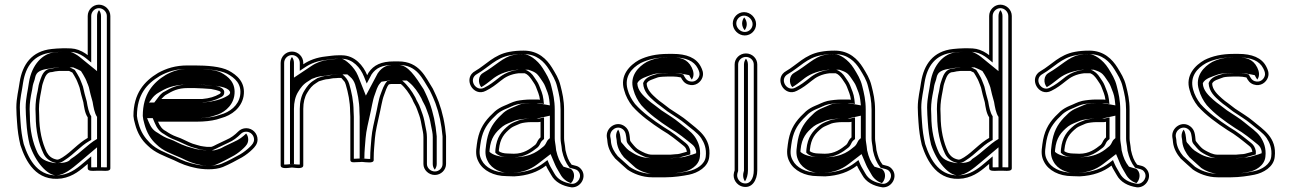

<svg xmlns="http://www.w3.org/2000/svg" viewBox="-20 -732 5535 823"><path d="M233.8 -428H275.9C279.1 -426.7 285.6 -423.5 290.2 -421C295.2 -413.8 301.2 -402.5 307.3 -391.4L311.4 -382.1C312.8 -377.7 314.2 -374 317 -367.8L321.1 -356.6C325.1 -338.5 330.9 -314.4 337.2 -293.8C340.3 -275 343.6 -246.9 356 -229V-140.8C313.2 -116.5 287.7 -82.6 248.4 -57.6C242.1 -53.5 231.4 -48 227.8 -48H223.2C202.1 -52.1 189.4 -63 180.2 -79.7C160.3 -121.4 148 -174.5 148 -236.5V-236.8L148 -237C147.3 -246.2 147 -255.3 147 -264.5C147 -290.5 151.4 -315.7 155.8 -337.8C159.2 -351.5 159.4 -362.4 162.6 -372.1L168.1 -388.6C174.5 -406.7 182.7 -423 201.4 -423H202.7C212.2 -425.8 219.4 -426.6 233.8 -428ZM453 -663.5C453 -690.1 430.2 -712 404 -712C377.7 -712 356 -689.8 356 -663.5V-495.5C350.7 -499.8 341.6 -506.1 332 -511.1C309 -522.6 293.5 -525 266.4 -525H247.6C232.6 -525 214.5 -523.3 201.6 -522C115.6 -513 76 -455.1 64.1 -379.4C59.9 -346.7 50 -311.7 50 -271.3C50 -260.7 50.3 -250.2 51 -239.7L53 -208.5C55.3 -172.7 59.8 -141.7 67.3 -110.6C89.9 -40.7 135.1 48.3 244.6 32.9C294.8 24.6 326.7 -4.6 356 -29.4V-10.5C356 2.2 377.2 0.8 390.3 0C395.7 0.1 400.9 0 405.6 -0.1C410.4 0 415.7 0.1 421.1 0C433.3 0.7 453 1.9 453 -10.3ZM200.6 -438C170.3 -437 160.1 -410.9 153.9 -393.5L148.4 -376.9C144.1 -364 144.2 -353.3 141.3 -341.5C135.7 -319.4 132 -292.1 132 -264.5C132 -255.2 132.4 -245.1 133 -236.2C133.2 -170.8 145.7 -117.3 166.7 -73.3C176.7 -52.3 196 -38 221.7 -33H227.8C240 -33 249.3 -40.3 256.5 -45C298.6 -71.8 323.8 -105.2 363.4 -127.8L371 -132.1V-233.7C360.4 -248.9 355.6 -274.3 351.8 -297.2C345.5 -317.8 339.7 -342.2 335.6 -360.8L330.9 -373.5C328.1 -379.7 326.9 -382.9 325.4 -387.4L320.8 -398.1C313.9 -410.6 307.5 -422.5 300.4 -432.5C293.3 -436.4 285.4 -440.3 278.8 -443H233C219.6 -441.7 210.6 -440.7 200.6 -438ZM421.4 -15 420.8 -15C415.8 -14.9 410.7 -15 405.9 -15.1L405.6 -15.1L405.3 -15.1C400.6 -15 395.6 -14.9 390.6 -15L390.1 -15C383.6 -14.6 375.5 -14.4 371 -14.9V-61.8L346.3 -40.9C316.6 -15.7 287.4 10.6 242.3 18.1C144.9 31.7 104 -46.2 81.7 -114.7C74.4 -145.4 70.2 -174.5 68 -209.5L66 -240.6C65.3 -250.8 65 -261.1 65 -271.3C65 -309.2 74.6 -343.4 78.9 -377.3C90.2 -448.5 125.2 -498.9 203.1 -507C215.9 -508.3 233.7 -510 247.6 -510H266.4C292.6 -510 304.2 -508.2 325.1 -497.7C333.5 -493.4 342.3 -487.4 346.5 -483.9L371 -464V-663.5C371 -681.6 386.2 -697 404 -697C422 -697 438 -681.4 438 -663.5V-14.9C433.5 -14.3 427 -14.7 421.4 -15ZM228.5 -443H293.5L305.3 -438.1C312.5 -435.2 320.2 -431.2 327.1 -427.4C333.8 -417.8 339.5 -407.2 346.6 -394.1L351 -384.2C352.7 -379.1 353.4 -376.9 356.6 -370.1L360.9 -358.2C365 -339.9 370.7 -315.7 377 -295.1C380.4 -274.7 384.9 -246.8 396 -230.9V-136.4C354.8 -112.9 328.6 -79.1 282.9 -50.1C280.4 -48.4 275.8 -33 227.8 -33H213.4L204.7 -34.7C163.3 -42.8 150.5 -59.4 140.9 -76.9C120.3 -120.1 108 -173.5 108 -236.6C107.3 -246 107 -255.2 107 -264.5C107 -291.2 111.4 -316.5 116 -339.1C119.3 -352.4 119.2 -362.9 122.9 -374L128.4 -390.5C133.1 -403.5 128.1 -430.3 187.3 -437.3C202.8 -440.8 215 -441.6 228.5 -443ZM405.5 -15.1C408 -15 410.7 -15 413 -15V-663.5C413 -673.2 409.7 -681.6 404.3 -688.6C399.6 -682.3 396 -673.1 396 -663.5V-427.1L319.7 -489.3C315.5 -492.7 307.7 -498 299.7 -502.2C281.4 -511.3 283.5 -510 266.4 -510H247.6C240.4 -510 224.1 -508.7 212.1 -507.5C163.9 -502.4 116.3 -456.4 104 -378.6C99.8 -345.5 90 -310.7 90 -271.3C90 -260.9 90.3 -250.4 91 -240L93 -208.9C95.3 -173.4 99.6 -143.1 107 -112.2C131.3 -37.7 183.5 21.5 223.1 19.6C255 18 287.5 -8.5 319.4 -35.5L396 -100.5V-14.9C397.3 -14.9 403 -15 405.5 -15.1Z M691.5 -325.6C718.7 -341.8 741.9 -354.5 784.3 -354.5H813.8C825.7 -354.5 875.7 -351.6 884.5 -350.6C887.3 -350.3 925 -342.8 925 -338.2L926.1 -336.2V-335C926.1 -333.6 924.3 -331.2 921.3 -329.3C899.5 -317.1 879.4 -310.8 846.1 -307.5L671.4 -307.5C672.5 -309 690.6 -327 691.5 -325.6ZM690.3 -170.4C675.7 -177.4 665.4 -191.2 657.3 -210.5H824.3C854.2 -210.5 884.9 -213.6 908.8 -219.8L927.8 -225.8C973.9 -237.9 1014.6 -269.9 1023.9 -318.7C1034.5 -379.5 994.6 -411 959.8 -429.6C925.3 -447.2 867.6 -451.5 813.8 -451.5H784.3C731.2 -451.5 693.1 -438.7 657.8 -419.5C597.5 -383.4 552 -330.7 552 -235V-234.7L552 -234.5C552.7 -224.4 555.3 -212.4 559.3 -199C569.2 -161.2 587.3 -131.3 612.3 -108.6C644.3 -76.6 682.9 -64.3 726 -45.2L749.1 -34.3C762.7 -27.9 779.7 -22 794.8 -17.8L811.8 -13.7C846.5 -4.8 901.5 -2.2 935 -16.1C963.8 -28 990.9 -43.1 1017.2 -57.5C1033.5 -67 1050.2 -80.1 1062.8 -92.7C1072.4 -102.3 1084 -114.6 1084 -134C1084 -160.6 1062.1 -182.5 1035.5 -182.5C1022.3 -182.5 1010.5 -177.6 1001.2 -168.3C986.8 -153.9 971 -141.4 950.6 -132.8L910.4 -113.7C900.3 -108.9 894.5 -104.8 885.5 -102.5H866.8C854 -103.7 852 -104.4 839.8 -106.3L822.3 -111.2C817.5 -112.5 812 -114.1 805.7 -116.1C789.4 -121.3 758 -139.7 736.2 -146.1C719.5 -152 704.6 -160.7 690.3 -170.4ZM886.2 -365.5C876 -366.7 827.1 -369.5 813.8 -369.5H784.3C739.6 -369.5 712 -355.2 685.8 -339.7C673.3 -334.5 663.2 -321.5 659.5 -316.5L641.3 -292.5L846.8 -292.5C881.7 -295.9 904.9 -302.9 928.6 -316.2C933.4 -318.9 941.1 -323.5 941.1 -335V-339.9C936.2 -364.5 886.6 -366.5 886.2 -365.5ZM682.9 -157.4C698.9 -146.6 713 -138.5 731.2 -132C749.9 -125.3 781.5 -108 801.2 -101.8C807.6 -99.8 813.4 -98.1 818.3 -96.7L836.6 -91.6C848.6 -89.7 852.4 -88.7 866.2 -87.5H887.4C900 -90.8 907.6 -95.8 916.8 -100.2L956.7 -119.1C980.7 -129.5 996.5 -142.4 1011.8 -157.7C1018.4 -164.3 1026.1 -167.5 1035.5 -167.5C1053.8 -167.5 1069 -152.3 1069 -134C1069 -121.2 1061.8 -112.9 1052.2 -103.3C1040.6 -91.7 1024.4 -79.1 1009.8 -70.5C983.9 -56.4 956.9 -41.4 929.3 -30C900.9 -18.2 847.9 -19.9 815.4 -28.3L798.6 -32.3C782.9 -36.8 768 -41.9 755.5 -47.8L732.3 -58.9C687.6 -78.7 652 -90.1 622.9 -119.2C600.5 -141.6 583.5 -166 573.7 -203C569.8 -216.2 567.6 -227.3 567 -235.3C567.4 -326.2 608.5 -372.3 665.2 -406.5C699.7 -425.1 733.8 -436.5 784.3 -436.5H813.8C866.9 -436.5 923.2 -431.5 952.9 -416.3C986 -398.6 1018 -372.6 1009.1 -321.3C1001.2 -279.9 966.1 -251.3 923.7 -240.2L904.7 -234.2C881.7 -228.4 853.1 -225.5 824.3 -225.5H634.7L643.5 -204.7C652.2 -184 664 -167.2 682.9 -157.4ZM618.6 -292.5 632.9 -311.6C636.2 -316 646.8 -328.3 662 -336.2C686.6 -350.7 718.6 -369.5 784.3 -369.5H813.8C835 -369.5 878.7 -367 896 -364.9C904.8 -364 953.6 -360.3 964.2 -341.3C965 -339.9 965.4 -339 966.1 -337.7V-335C966.1 -329.6 962.4 -325.9 955.7 -321.7C930.8 -305.9 896 -296.9 851.2 -292.5ZM656.7 -162.2C635.3 -173.3 626 -188.8 617.8 -208.2L610.5 -225.5H824.3C846.4 -225.5 868.4 -227.8 884.7 -231.8L903.4 -237.7C933.7 -245.7 974.9 -272.1 984 -319.7C994 -377.4 957.4 -404.7 927.3 -420.9C904.8 -432.2 863.8 -436.5 813.8 -436.5H784.3C751.3 -436.5 724.4 -429.2 691.2 -411.3C636.4 -378.2 592 -328.9 592 -234.9C592.7 -225.3 595 -213.9 599.1 -200.5C608.8 -163.4 626 -135.4 649.5 -114.1C679.5 -84.2 709.8 -75.6 757 -54.8L780.5 -43.6C791 -38.6 804 -34.1 817.6 -30.1L833.8 -26.3C859.5 -19.6 890.2 -19.9 905.3 -26.2C931.3 -36.9 957.2 -51.2 983.9 -65.8C997.2 -73.6 1013.7 -86.3 1025.4 -98C1034.6 -107.2 1044 -116.8 1044 -134C1044 -144 1040.7 -152.7 1035.2 -159.7C1021 -146 1006.3 -134 981.3 -123.2L941.8 -104.4C934.6 -101 928.7 -95.4 908.2 -90.1L898 -87.5H862.1C843.3 -89.2 831.6 -91.3 819.7 -93.2L798.8 -99.1C793.1 -100.6 786.7 -102.5 780 -104.6C753.6 -113 723.6 -130.8 711.7 -134.3C689 -140.9 672.2 -151.8 656.7 -162.2Z M1481.7 -231.5V-46.2C1481.7 -33.6 1499 -36.7 1503.3 -36.7C1519.5 -36.7 1531.3 -38.2 1531.3 -38C1552.5 -36.5 1581.9 -30.7 1581.9 -46.2V-55.8C1581.9 -84.6 1585 -110.8 1587.1 -139.3C1589.4 -169.8 1599.4 -209.1 1605.5 -237.7C1611.7 -262.2 1617.7 -303.2 1625.9 -323.6C1632.7 -341.1 1636.9 -359 1647.2 -370.5L1656.4 -371.9H1698.2C1716.7 -356.6 1733.8 -332 1746.7 -307.9C1753.3 -290 1762.2 -280.4 1768.2 -262.1C1775.7 -240.8 1779.7 -233.1 1784.1 -211.8L1788.1 -190.6C1791.5 -172.6 1795 -161.7 1795 -143.7V-28.8C1795 -3.2 1817.8 18 1844 18C1870.3 18 1892 -3.6 1892 -29.1V-148C1887.2 -203.6 1876.8 -250.6 1860.5 -295L1850.5 -319.4C1845.4 -331.7 1839.7 -341.8 1835.2 -352.2C1804 -400.7 1778.5 -468.8 1687.8 -468.8H1668.2C1614.8 -468.8 1582 -453.3 1560.2 -421.4L1553.9 -409.6C1537.9 -449.9 1501.2 -495 1445 -495H1430.6C1410.1 -495 1393.5 -491.8 1376 -490C1337.5 -485.8 1306.7 -474.3 1280 -456.5V-462.5C1280 -489.1 1258.1 -511 1231.5 -511C1204.9 -511 1183 -489.1 1183 -462.5V-23.5C1183 -5.9 1214.9 -12.4 1231.5 -14C1251.5 -12.1 1280 -6.6 1280 -23.5V-265.5C1280 -293 1286 -317.1 1296.9 -334.6C1307.8 -352.5 1318.1 -366 1335.5 -376.2L1347 -383.6C1359.6 -386.9 1374.1 -393 1387.2 -393H1387.9C1401.1 -395.3 1406.2 -397 1418.2 -397H1418.8C1422.7 -397.6 1426.7 -398 1430.6 -398H1442.8C1442.9 -397.9 1445.4 -395.2 1447.3 -393C1459.3 -379.2 1457 -383.6 1462.4 -368.4C1472.1 -335.3 1480.7 -295.8 1480.7 -254.7V-254.3C1481.3 -248 1481.7 -240.5 1481.7 -231.5ZM1231.5 -29C1220.7 -28 1204.1 -25.9 1198 -26.8V-462.5C1198 -480.8 1213.2 -496 1231.5 -496C1249.8 -496 1265 -480.8 1265 -462.5V-428.5L1288.3 -444C1313.1 -460.5 1341.2 -471.1 1377.6 -475C1395.9 -477 1411.7 -480 1430.6 -480H1445C1492.2 -480 1525 -441.6 1540 -404.1L1552 -374L1573 -413.6C1592.4 -441.1 1618.4 -453.8 1668.2 -453.8H1687.8C1768.2 -453.8 1789.4 -396.1 1821.9 -345C1827.5 -332.7 1832 -324.9 1836.6 -313.7L1846.5 -289.5C1862.6 -245.7 1872.3 -200.5 1877 -147.3V-29.1C1877 -12.1 1862.2 3 1844 3C1825.6 3 1810 -12.3 1810 -28.8V-143.7C1810 -163.9 1806 -176.5 1802.9 -193.4L1798.8 -214.7C1794.1 -237.5 1789.5 -246.8 1782.4 -266.9C1775.3 -288.5 1766.1 -298.6 1760.4 -314.1C1745.5 -341.8 1726.7 -367.8 1703.6 -386.9H1655.3L1639.6 -384.5C1624.8 -367.9 1618.9 -347.1 1611.9 -329.1C1602.4 -305.5 1596.9 -265.1 1590.9 -241.1C1584.7 -212.2 1574.6 -173.3 1572.1 -140.4C1570.1 -112.3 1566.9 -85.8 1566.9 -55.8V-50.9C1558.9 -50.2 1544.4 -52.1 1532.9 -52.9C1525.6 -53.6 1519.7 -51.7 1503.3 -51.7C1500.5 -51.7 1497.7 -51.4 1496.7 -51.4V-231.5C1496.7 -240.4 1496.2 -250 1495.7 -255.1C1495.5 -299.5 1486.7 -338.6 1476.8 -372.6C1472.1 -388.9 1461.3 -401.8 1448.3 -413H1430.6C1426.5 -413 1419.4 -412.3 1417.7 -412C1403.8 -411.9 1396 -409.7 1386.6 -408C1366.9 -407.6 1353.3 -400.7 1340.9 -397.4L1327.8 -389C1306.2 -376.2 1295.3 -360.9 1284.1 -342.5C1271.4 -322 1265 -295.1 1265 -265.5V-26.9C1257.1 -26 1243.5 -27.9 1231.5 -29ZM1534.2 -53.1C1539.6 -52.7 1540.9 -52.6 1541.9 -52.5V-55.8C1541.9 -85.1 1545.1 -111.4 1547.1 -139.7C1549.5 -171.2 1559.5 -210.3 1565.7 -239C1571.8 -263.3 1577.5 -304 1586.3 -325.8C1592.9 -342.8 1596.4 -360.8 1609.3 -375.3L1615.1 -381.7L1648.5 -386.9H1724L1734.6 -378.1C1755.8 -360.6 1772.8 -335.3 1786.2 -310.4C1792.4 -293.7 1801.4 -283.7 1807.9 -264C1815.2 -243.2 1819.5 -234.8 1824 -212.9L1828 -191.7C1831.3 -174.1 1835 -162.5 1835 -143.7V-28.8C1835 -19.6 1838.4 -11.2 1843.6 -4.8C1848.4 -11.1 1852 -19.8 1852 -29.1V-147.7C1847.2 -202.4 1837.1 -248.8 1820.9 -292.8L1810.9 -317.1C1806.1 -328.9 1800.8 -338.2 1795.9 -349.2C1760 -405.4 1728.3 -453.8 1687.8 -453.8H1668.2C1643.5 -453.8 1620.3 -448.6 1599.2 -418L1548.3 -322.2L1514.4 -407.4C1498.7 -446.8 1458.2 -478.5 1444.9 -480H1430.6C1421.2 -480 1410.1 -478 1387 -475.5C1362.8 -472.9 1339.1 -465.3 1314.9 -449.2L1240 -399.2V-462.5C1240 -472.3 1236.7 -481 1231.5 -487.8C1226.7 -481.6 1223 -472.3 1223 -462.5V-28.6L1231.5 -29.4L1240 -28.6V-265.5C1240 -293.8 1246 -318.9 1257.9 -338C1268.8 -355.9 1279.4 -371.1 1301.4 -384L1316.8 -393.9C1332.5 -398.1 1332.7 -403.9 1376.7 -407.7C1382.1 -408.7 1393.1 -411.2 1411.1 -411.9C1412.9 -412.1 1423.6 -413 1430.6 -413H1469L1479.4 -404C1491.8 -393.3 1497.1 -384.4 1502.1 -370.2C1512 -336.3 1520.7 -296.8 1520.7 -254.6C1521.3 -248.7 1521.7 -240.5 1521.7 -231.5V-52.6C1522.6 -52.7 1523.5 -52.9 1534.2 -53.1Z M2156.4 -74H2156C2139.9 -74 2124.6 -78.4 2118.2 -84C2118.2 -84.3 2118.2 -84.6 2118.2 -84.9C2118.2 -85.6 2118.4 -88 2118.7 -91.4C2123.6 -138.4 2140.7 -159.6 2170.9 -183.8C2178.6 -189.9 2197.4 -196.4 2210.5 -202.5C2220 -205.9 2241.4 -208.5 2255 -208.5H2284.8C2289.2 -208.5 2291.1 -208.6 2297 -209.9V-143.2C2292.1 -139.1 2287.8 -134.1 2285 -128.5L2279.7 -118.2C2278.8 -116.5 2277.6 -114.9 2274.7 -111.5C2251.2 -92.9 2224.9 -73 2182.6 -73C2173.5 -73 2164.7 -73.3 2156.4 -74ZM2320.4 -22.2C2326.7 -7.5 2335.5 4.7 2342.6 17.9C2359 48.6 2390.9 65.4 2429.7 71L2430 71C2470.3 73.4 2498.3 23 2469.5 -8.6C2456.8 -22.5 2445.9 -21 2430.2 -26.1C2416.5 -43.5 2410.1 -61.3 2403.8 -88.6L2401.9 -105.7C2400.6 -118.5 2397.9 -126.5 2397.9 -139V-261.6C2397.9 -302.6 2390.6 -333.6 2382.7 -364.4C2375.2 -396.3 2360 -418.8 2346 -442.2C2323.5 -478.2 2287.6 -515 2225.2 -515C2202.5 -515 2184.1 -513.6 2164.1 -509.9C2097.3 -497.9 2061.8 -453.2 2017.8 -428.1C1961.2 -397.9 2007.9 -313.6 2062.8 -342.8C2087.9 -355.3 2103.7 -367.9 2125 -384.8C2145.3 -401.8 2168.7 -414.2 2203.3 -418H2229.2C2240.5 -414.1 2249.1 -404.5 2257.7 -392.4C2265.5 -379.8 2272.6 -372.2 2277.2 -360C2284.3 -341.2 2292 -325.5 2294.4 -304.6C2292.9 -304.9 2287.8 -305.5 2284.8 -305.5H2255C2235.9 -305.5 2210.2 -302.7 2194.5 -299.4C2172.6 -294 2159.3 -285.4 2141.1 -278.5C2125.9 -272.2 2112.6 -264.3 2101.3 -254.6L2079 -232.8C2049 -200.9 2030.9 -167.8 2024 -113.4C2019.1 -81 2019.2 -60.7 2031.7 -37.7C2050.3 -1.3 2095.8 23 2151.5 23C2162.3 23.7 2172.9 24 2183.7 24H2183.9L2184.1 24C2241.9 21 2285.3 4.8 2320.4 -22.2ZM2182.6 -58C2230.1 -58 2260.4 -81.1 2284 -99.8C2288 -102.9 2291 -107.7 2292.9 -111.1L2298.3 -121.7C2301.1 -127.2 2307 -132 2312 -136.1V-228.6L2293.8 -224.6C2288.1 -223.3 2288.9 -223.5 2284.8 -223.5H2255C2239.5 -223.5 2218.4 -221.3 2205.5 -216.7C2192.8 -212.1 2173.2 -204.9 2161.6 -195.5C2129.9 -170.1 2109 -143.9 2103.8 -92.9C2103.4 -89.1 2103.2 -87 2103.2 -84.9V-77.3L2108.3 -72.8C2124.9 -58.1 2154 -58 2182.6 -58ZM2152 8H2151.5C2099.8 8 2060.4 -14.6 2045 -44.7C2034.3 -64.3 2034 -79.2 2038.8 -111.3C2045.5 -163.4 2061.8 -192.4 2089.7 -222.3L2111.4 -243.6C2121.8 -252.3 2133.2 -259 2146.7 -264.6C2166.1 -272 2179 -280.2 2197.9 -284.8C2211.5 -287.7 2237.5 -290.5 2255 -290.5H2284.8C2286 -290.5 2291.6 -289.9 2291.7 -289.9L2311.5 -286.3L2309.3 -306.3C2306.6 -330.1 2298 -347.5 2291.2 -365.3C2285.4 -380.6 2277.3 -389.2 2270.4 -400.3C2261.7 -414.5 2249.2 -426.9 2231.7 -433H2202.4C2164.6 -428.8 2137.5 -414.7 2115.6 -396.4C2094.4 -379.8 2079.7 -368 2056 -356.2C2019.1 -336.5 1984.7 -393.4 2025 -414.9C2073.6 -442.7 2105.3 -484.1 2166.8 -495.1C2186 -498.7 2203 -500 2225.2 -500C2280.7 -500 2312.1 -468.1 2333.2 -434.4C2347.4 -410.7 2361.2 -390 2368.1 -360.8C2376.1 -329.8 2382.9 -300.9 2382.9 -261.6V-139C2382.9 -124 2385.8 -115.3 2387 -104.1L2389 -86.1C2396 -55.6 2404.5 -34.5 2421.3 -13.2C2441.2 -6.8 2449.9 -7.9 2458.4 1.5C2478.2 23.2 2457.5 57.1 2431.2 56C2395 50.7 2369.2 35.9 2355.8 10.8C2348.1 -3.7 2339.7 -15.3 2334.3 -28.1L2326.7 -45.9L2311.3 -34.1C2278.7 -9 2238.6 5.9 2183.5 9C2171.3 9 2162.9 8.7 2152 8ZM2078.2 -81V-84C2078.2 -84.4 2078.2 -84.6 2078.2 -84.9C2078.2 -86.2 2078.4 -88.4 2078.8 -91.9C2083.7 -140.1 2102.8 -164.6 2134.7 -190.2C2147.8 -200.6 2169.1 -207.1 2179.3 -211.9C2199.4 -221.4 2230.1 -223.5 2255 -223.5H2279.6L2337 -236.2V-139.9C2332.1 -135.9 2327.4 -132 2324.3 -125.7L2318.9 -115.3C2317.5 -112.7 2315 -109.5 2311.9 -106C2291.1 -89.5 2260.7 -58 2182.6 -58C2172.3 -58 2161.9 -58.3 2152 -59C2114.8 -60.2 2092.1 -68.7 2078.2 -81ZM2181.1 9C2218.7 6.6 2252.4 -4.1 2284.5 -28.8L2340 -71.5L2359.9 -24.6C2365.8 -10.8 2374.4 1 2381.8 14.9C2392.9 35.7 2410.9 47.5 2427.2 53C2441 40.6 2447 13.1 2431.7 -3.7C2427.9 -7.9 2425.3 -9.2 2425.1 -9.2C2427.7 -8 2401.4 -15.1 2395.2 -17.6C2378.8 -38.4 2371 -56.8 2363.9 -87.6L2361.9 -105.1C2360.6 -117.3 2357.9 -125.5 2357.9 -139V-261.6C2357.9 -302 2350.8 -332.1 2342.9 -363.1C2335.6 -393.8 2321.1 -415.3 2307 -438.8C2282.5 -478.1 2244.8 -500 2225.2 -500C2206.6 -500 2196.9 -499.3 2181.7 -496.4C2138 -488.6 2103 -449.4 2050.9 -419.6C2030 -408.5 2027.4 -376.8 2043 -358.4C2058 -367 2071 -377.1 2088.7 -391.1C2110.8 -409.4 2142 -426.8 2197.5 -433H2244.8L2256.3 -429C2281.4 -420.3 2287.6 -408.6 2296.5 -396C2304.1 -383.8 2311.6 -375.9 2316.8 -362.1C2323.8 -343.8 2331.9 -327.3 2334.3 -305.2L2337.1 -280.3L2280.4 -290.5H2255C2245.8 -290.5 2224.9 -288.5 2215.3 -286.6C2203.9 -283.6 2193 -277 2170.3 -268.2C2159.5 -263.7 2148.1 -257.3 2138.3 -248.9L2116.5 -227.7C2088.3 -197.5 2070.8 -166.2 2063.9 -112.6C2059 -80.2 2059.3 -62.1 2071 -40.6C2089.2 -4.9 2130.2 8 2151.5 8H2154.8C2163.9 8.6 2171 8.9 2181.1 9Z M2853.6 -69H2775.1C2754.7 -69 2735.7 -79.7 2720.8 -88C2708.7 -94.4 2699.9 -104.5 2690.3 -116.3C2685.3 -122.1 2681 -128.2 2681 -129.5V-129.9C2678.5 -154.3 2678 -174.8 2658.6 -189.9C2623.4 -217.3 2576.3 -185.1 2581.1 -144.6C2581.8 -138.2 2584 -129.9 2584 -122.5V-122.1C2587.2 -94.4 2600.9 -71 2616.9 -52.5C2620.7 -48.3 2669.2 -5.3 2669.2 -5.3C2694.5 12.2 2732.5 28 2775.1 28H2833.4C2869.4 28 2907.3 22 2933 16.9C2971.1 9.2 3015.5 -16 3020 -59C3030.3 -143.5 2970 -176.5 2927.5 -212.9C2905.2 -232 2876.2 -248.5 2850.4 -266.2L2820.2 -289.4C2811 -295.7 2802.2 -302.6 2793.8 -310.1C2775.7 -326.3 2752.9 -346.9 2751.8 -373.6C2757 -387.7 2777.4 -391.6 2800.7 -400.6C2808.4 -402.7 2830 -404 2844.3 -404H2864.8C2877.7 -404 2886.7 -402.4 2898.7 -400C2905.1 -387.8 2912.7 -375.5 2929.6 -369.9C2959.9 -359.8 2984 -379.3 2991.1 -400.6C2997.3 -419.2 2990 -434.3 2984.2 -445.9C2964.6 -485 2921.6 -501 2864.8 -501H2844.3C2793 -501 2753.2 -491.8 2719.1 -474.9C2679.3 -452.6 2635.7 -408.8 2655.3 -345.9C2661.9 -320.2 2675 -296.4 2690.6 -276.7C2726.1 -236.8 2771.4 -204.7 2817 -174.7C2852.6 -154.3 2880.2 -131 2910.6 -106.6C2918.3 -100.4 2921.4 -95.1 2924 -83.3V-81.6C2923.9 -81.5 2923.9 -81.5 2923.3 -81.3L2909.4 -77.5C2897.4 -74.1 2889.1 -71 2876.7 -71H2876.3C2868.7 -70.3 2863 -69.8 2853.6 -69ZM2833.4 13H2775.1C2736.5 13 2701.5 -1.6 2678.5 -17.2C2672.9 -22.1 2631.1 -59.5 2628 -62.6C2612.8 -80.3 2601.8 -100.6 2599 -122.9C2598.7 -134.7 2596.6 -141.2 2595.9 -146.4C2592.6 -174.6 2625.4 -196.7 2649.4 -178.1C2662.6 -167.8 2663.6 -153.4 2666.3 -126.3C2668.8 -117.4 2673.6 -112.7 2678.8 -106.7C2688.2 -95.2 2698.7 -82.7 2713.7 -74.8C2728.1 -66.8 2749.6 -54 2775.1 -54H2854.2C2863.2 -54.8 2871 -55.5 2876.9 -56C2893.8 -56.2 2902 -59.8 2913.4 -63L2939 -70.1V-84.9C2935.9 -99.2 2930.5 -109.8 2920 -118.3C2889.9 -142.4 2861 -166.6 2824.8 -187.5C2779 -217.7 2735.5 -248.9 2702.1 -286.3C2687.2 -305.4 2675.8 -326.4 2669.8 -349.7C2655.7 -404.1 2686.9 -439.5 2726.1 -461.6C2758.6 -477.6 2794.9 -486 2844.3 -486H2864.8C2919.5 -486 2954.9 -470.9 2970.8 -439.1C2976.6 -427.5 2981 -417.6 2976.9 -405.4C2971.9 -390.3 2955.5 -377.1 2934.4 -384.1C2920.9 -388.6 2915.7 -399.9 2908.7 -413.2C2894.4 -416.2 2881.5 -419 2864.8 -419H2844.3C2828.9 -419 2808.2 -418.2 2796.7 -415.1C2774.8 -409.1 2746.2 -402 2736.7 -376C2738.2 -338.5 2765 -315.7 2783.8 -299C2792.6 -291.1 2802.4 -283.5 2811.4 -277.3L2841.6 -254.1C2868.2 -235.8 2897 -219.3 2917.7 -201.5C2942 -180.7 2969 -164 2985.4 -140.3C2998.6 -120.2 3009.3 -95.3 3005.1 -60.7C3001.7 -27.9 2965.9 -5.1 2930 2.1C2903.3 7.5 2868.6 13 2833.4 13ZM2914.2 3.6C2933.4 -0.3 2975.9 -19.6 2980 -59.6C2984.5 -96.9 2972.8 -124.1 2959 -145C2941.7 -170 2915.3 -185.9 2890.8 -206.9C2870.1 -224.7 2842.8 -240.2 2814.9 -259.3L2784.6 -282.5C2775.8 -288.6 2765.6 -296.5 2756.9 -304.3C2738.2 -321.1 2713.1 -343.7 2711.8 -374.5C2719.5 -395.7 2754.3 -404.2 2772 -411.1C2793.9 -419.6 2824.8 -419 2844.3 -419H2864.8C2887.3 -419 2905.4 -415.7 2918 -413.1L2934.4 -409.7C2937.7 -403.3 2941.2 -396.2 2945.3 -390.8C2957.4 -407.2 2952.9 -427.1 2944.9 -443.1C2926.5 -479.9 2894.4 -486 2864.8 -486H2844.3C2807.7 -486 2781.4 -480.7 2751.7 -466.2C2717.8 -447 2676.6 -407 2695 -347.5C2701.5 -322.6 2713.8 -300.2 2728.8 -281.2C2762.6 -243.3 2805.8 -212.3 2851.1 -182.5C2888.6 -161 2916.9 -137 2946.9 -112.9C2957.1 -104.6 2961.2 -96.5 2964 -83.9V-75.2C2958.7 -73.3 2957.9 -72.7 2948.2 -69.6L2933.3 -65.4C2925.7 -63.3 2913.8 -57.3 2881.8 -56.1C2877.4 -55.7 2865.6 -54.6 2858.1 -54H2775.1C2723.6 -54 2699.4 -73 2688 -79.4C2670.7 -88.7 2661.6 -100.2 2652.1 -111.8C2646.3 -118.6 2641 -122.3 2641 -129.6C2639 -148.7 2637.6 -165.3 2629.6 -176.2C2623.8 -168.7 2619.6 -157.2 2621 -145.3C2621.7 -139.4 2624 -131.1 2624 -122.4C2627.1 -97 2639.8 -74.7 2654.8 -57.3C2658.9 -53.2 2698.8 -17.6 2705.3 -11.9C2729.4 4.5 2759.4 13 2775.1 13H2833.4C2865.1 13 2880.4 10.4 2914.2 3.6Z M3129 -1.6C3129 -1.6 3127.3 3.5 3126.2 7.7C3119 36.4 3138.8 61.1 3160.5 67.2C3203.3 79.3 3226 39.9 3226 -1.5V-455.9C3226 -481.8 3204.1 -503 3177.5 -503C3150.9 -503 3129 -481.8 3129 -455.9ZM3172.5 -580C3199.1 -580 3221 -601.9 3221 -628.5C3221 -656 3197.1 -680 3169.5 -680C3142.9 -680 3121 -658.1 3121 -631.5C3121 -604 3144.9 -580 3172.5 -580ZM3144 0.9V-455.9C3144 -473.1 3158.8 -488 3177.5 -488C3196.2 -488 3211 -473.1 3211 -455.9V-1.5C3211 33.9 3194.4 61.2 3164.5 52.8C3149.8 48.6 3135.8 31.1 3140.8 11.3C3142.2 5.5 3143 3.8 3144 0.9ZM3172.5 -595C3153.4 -595 3136 -612.4 3136 -631.5C3136 -649.8 3151.2 -665 3169.5 -665C3188.6 -665 3206 -647.6 3206 -628.5C3206 -610.2 3190.8 -595 3172.5 -595ZM3173.4 45.3C3180.9 34.4 3186 16.5 3186 -1.5V-455.9C3186 -465.4 3182.6 -474 3177.5 -480.4C3172.9 -474.6 3169 -465.4 3169 -455.9V-0.6C3163.6 15.4 3163.9 32.7 3173.4 45.3ZM3172 -602.6C3177 -608.9 3181 -618.4 3181 -628.5C3181 -639.6 3176.5 -649.9 3170 -657.4C3165 -651.1 3161 -641.6 3161 -631.5C3161 -620.4 3165.5 -610.1 3172 -602.6Z M3489.4 -74H3489C3472.9 -74 3457.6 -78.4 3451.2 -84C3451.2 -84.3 3451.2 -84.6 3451.2 -84.9C3451.2 -85.6 3451.4 -88 3451.7 -91.4C3456.6 -138.4 3473.7 -159.6 3503.9 -183.8C3511.6 -189.9 3530.4 -196.4 3543.5 -202.5C3553 -205.9 3574.4 -208.5 3588 -208.5H3617.8C3622.2 -208.5 3624.1 -208.6 3630 -209.9V-143.2C3625.1 -139.1 3620.8 -134.1 3618 -128.5L3612.7 -118.2C3611.8 -116.5 3610.6 -114.9 3607.7 -111.5C3584.2 -92.9 3557.9 -73 3515.6 -73C3506.5 -73 3497.7 -73.3 3489.4 -74ZM3653.4 -22.2C3659.7 -7.5 3668.5 4.7 3675.6 17.9C3692 48.6 3723.9 65.4 3762.7 71L3763 71C3803.3 73.4 3831.3 23 3802.5 -8.6C3789.8 -22.5 3778.9 -21 3763.2 -26.1C3749.5 -43.5 3743.1 -61.3 3736.8 -88.6L3734.9 -105.7C3733.6 -118.5 3730.9 -126.5 3730.9 -139V-261.6C3730.9 -302.6 3723.6 -333.6 3715.7 -364.4C3708.2 -396.3 3693 -418.8 3679 -442.2C3656.5 -478.2 3620.6 -515 3558.2 -515C3535.5 -515 3517.1 -513.6 3497.1 -509.9C3430.3 -497.9 3394.8 -453.2 3350.8 -428.1C3294.2 -397.9 3340.9 -313.6 3395.8 -342.8C3420.9 -355.3 3436.7 -367.9 3458 -384.8C3478.3 -401.8 3501.7 -414.2 3536.3 -418H3562.2C3573.5 -414.1 3582.1 -404.5 3590.7 -392.4C3598.5 -379.8 3605.6 -372.2 3610.2 -360C3617.3 -341.2 3625 -325.5 3627.4 -304.6C3625.9 -304.9 3620.8 -305.5 3617.8 -305.5H3588C3568.9 -305.5 3543.2 -302.7 3527.5 -299.4C3505.6 -294 3492.3 -285.4 3474.1 -278.5C3458.9 -272.2 3445.6 -264.3 3434.3 -254.6L3412 -232.8C3382 -200.9 3363.9 -167.8 3357 -113.4C3352.1 -81 3352.2 -60.7 3364.7 -37.7C3383.3 -1.3 3428.8 23 3484.5 23C3495.3 23.7 3505.9 24 3516.7 24H3516.9L3517.1 24C3574.9 21 3618.3 4.8 3653.4 -22.2ZM3515.6 -58C3563.1 -58 3593.4 -81.1 3617 -99.8C3621 -102.9 3624 -107.7 3625.9 -111.1L3631.3 -121.7C3634.1 -127.2 3640 -132 3645 -136.1V-228.6L3626.8 -224.6C3621.1 -223.3 3621.9 -223.5 3617.8 -223.5H3588C3572.5 -223.5 3551.4 -221.3 3538.5 -216.7C3525.8 -212.1 3506.2 -204.9 3494.6 -195.5C3462.9 -170.1 3442 -143.9 3436.8 -92.9C3436.4 -89.1 3436.2 -87 3436.2 -84.9V-77.3L3441.3 -72.8C3457.9 -58.1 3487 -58 3515.6 -58ZM3485 8H3484.5C3432.8 8 3393.4 -14.6 3378 -44.7C3367.3 -64.3 3367 -79.2 3371.8 -111.3C3378.5 -163.4 3394.8 -192.4 3422.7 -222.3L3444.4 -243.6C3454.8 -252.3 3466.2 -259 3479.7 -264.6C3499.1 -272 3512 -280.2 3530.9 -284.8C3544.5 -287.7 3570.5 -290.5 3588 -290.5H3617.8C3619 -290.5 3624.6 -289.9 3624.7 -289.9L3644.5 -286.3L3642.3 -306.3C3639.6 -330.1 3631 -347.5 3624.2 -365.3C3618.4 -380.6 3610.3 -389.2 3603.4 -400.3C3594.7 -414.5 3582.2 -426.9 3564.7 -433H3535.4C3497.6 -428.8 3470.5 -414.7 3448.6 -396.4C3427.4 -379.8 3412.7 -368 3389 -356.2C3352.1 -336.5 3317.7 -393.4 3358 -414.9C3406.6 -442.7 3438.3 -484.1 3499.8 -495.1C3519 -498.7 3536 -500 3558.2 -500C3613.7 -500 3645.1 -468.1 3666.2 -434.4C3680.4 -410.7 3694.2 -390 3701.1 -360.8C3709.1 -329.8 3715.9 -300.9 3715.9 -261.6V-139C3715.9 -124 3718.8 -115.3 3720 -104.1L3722 -86.1C3729 -55.6 3737.5 -34.5 3754.3 -13.2C3774.2 -6.8 3782.9 -7.9 3791.4 1.5C3811.2 23.2 3790.5 57.1 3764.2 56C3728 50.7 3702.2 35.9 3688.8 10.8C3681.1 -3.7 3672.7 -15.3 3667.3 -28.1L3659.7 -45.9L3644.3 -34.1C3611.7 -9 3571.6 5.9 3516.5 9C3504.3 9 3495.9 8.7 3485 8ZM3411.2 -81V-84C3411.2 -84.4 3411.2 -84.6 3411.2 -84.9C3411.2 -86.2 3411.4 -88.4 3411.8 -91.9C3416.7 -140.1 3435.8 -164.6 3467.7 -190.2C3480.8 -200.6 3502.1 -207.1 3512.3 -211.9C3532.4 -221.4 3563.1 -223.5 3588 -223.5H3612.6L3670 -236.2V-139.9C3665.1 -135.9 3660.4 -132 3657.3 -125.7L3651.9 -115.3C3650.5 -112.7 3648 -109.5 3644.9 -106C3624.1 -89.5 3593.7 -58 3515.6 -58C3505.3 -58 3494.9 -58.3 3485 -59C3447.8 -60.2 3425.1 -68.7 3411.2 -81ZM3514.1 9C3551.7 6.6 3585.4 -4.1 3617.5 -28.8L3673 -71.5L3692.9 -24.6C3698.8 -10.8 3707.4 1 3714.8 14.9C3725.9 35.7 3743.9 47.5 3760.2 53C3774 40.6 3780 13.1 3764.7 -3.7C3760.9 -7.9 3758.3 -9.2 3758.1 -9.2C3760.7 -8 3734.4 -15.1 3728.2 -17.6C3711.8 -38.4 3704 -56.8 3696.9 -87.6L3694.9 -105.1C3693.6 -117.3 3690.9 -125.5 3690.9 -139V-261.6C3690.9 -302 3683.8 -332.1 3675.9 -363.1C3668.6 -393.8 3654.1 -415.3 3640 -438.8C3615.5 -478.1 3577.8 -500 3558.2 -500C3539.6 -500 3529.9 -499.3 3514.7 -496.4C3471 -488.6 3436 -449.4 3383.9 -419.6C3363 -408.5 3360.4 -376.8 3376 -358.4C3391 -367 3404 -377.1 3421.7 -391.1C3443.8 -409.4 3475 -426.8 3530.5 -433H3577.8L3589.3 -429C3614.4 -420.3 3620.6 -408.6 3629.5 -396C3637.1 -383.8 3644.6 -375.9 3649.8 -362.1C3656.8 -343.8 3664.9 -327.3 3667.3 -305.2L3670.1 -280.3L3613.4 -290.5H3588C3578.8 -290.5 3557.9 -288.5 3548.3 -286.6C3536.9 -283.6 3526 -277 3503.3 -268.2C3492.5 -263.7 3481.1 -257.3 3471.3 -248.9L3449.5 -227.7C3421.3 -197.5 3403.8 -166.2 3396.9 -112.6C3392 -80.2 3392.3 -62.1 3404 -40.6C3422.2 -4.9 3463.2 8 3484.5 8H3487.8C3496.9 8.6 3504 8.9 3514.1 9Z M4097.8 -428H4139.9C4143.1 -426.7 4149.6 -423.5 4154.2 -421C4159.2 -413.8 4165.2 -402.5 4171.3 -391.4L4175.4 -382.1C4176.8 -377.7 4178.2 -374 4181 -367.8L4185.1 -356.6C4189.1 -338.5 4194.9 -314.4 4201.2 -293.8C4204.3 -275 4207.6 -246.9 4220 -229V-140.8C4177.2 -116.5 4151.7 -82.6 4112.4 -57.6C4106.1 -53.5 4095.4 -48 4091.8 -48H4087.2C4066.1 -52.1 4053.4 -63 4044.2 -79.7C4024.3 -121.4 4012 -174.5 4012 -236.5V-236.8L4012 -237C4011.3 -246.2 4011 -255.3 4011 -264.5C4011 -290.5 4015.4 -315.7 4019.8 -337.8C4023.2 -351.5 4023.4 -362.4 4026.6 -372.1L4032.1 -388.6C4038.5 -406.7 4046.7 -423 4065.4 -423H4066.7C4076.2 -425.8 4083.4 -426.6 4097.8 -428ZM4317 -663.5C4317 -690.1 4294.2 -712 4268 -712C4241.7 -712 4220 -689.8 4220 -663.5V-495.5C4214.7 -499.8 4205.6 -506.1 4196 -511.1C4173 -522.6 4157.5 -525 4130.4 -525H4111.6C4096.6 -525 4078.5 -523.3 4065.6 -522C3979.6 -513 3940 -455.1 3928.1 -379.4C3923.9 -346.7 3914 -311.7 3914 -271.3C3914 -260.7 3914.3 -250.2 3915 -239.7L3917 -208.5C3919.3 -172.7 3923.8 -141.7 3931.3 -110.6C3953.9 -40.7 3999.1 48.3 4108.6 32.9C4158.8 24.6 4190.7 -4.6 4220 -29.4V-10.5C4220 2.2 4241.2 0.8 4254.3 0C4259.7 0.1 4264.9 0 4269.6 -0.1C4274.4 0 4279.7 0.1 4285.1 0C4297.3 0.7 4317 1.9 4317 -10.3ZM4064.6 -438C4034.3 -437 4024.1 -410.9 4017.9 -393.5L4012.4 -376.9C4008.1 -364 4008.2 -353.3 4005.3 -341.5C3999.7 -319.4 3996 -292.1 3996 -264.5C3996 -255.2 3996.4 -245.1 3997 -236.2C3997.2 -170.8 4009.7 -117.3 4030.7 -73.3C4040.7 -52.3 4060 -38 4085.7 -33H4091.8C4104 -33 4113.3 -40.3 4120.5 -45C4162.6 -71.8 4187.8 -105.2 4227.4 -127.8L4235 -132.1V-233.7C4224.4 -248.9 4219.6 -274.3 4215.8 -297.2C4209.5 -317.8 4203.7 -342.2 4199.6 -360.8L4194.9 -373.5C4192.1 -379.7 4190.9 -382.9 4189.4 -387.4L4184.8 -398.1C4177.9 -410.6 4171.5 -422.5 4164.4 -432.5C4157.3 -436.4 4149.4 -440.3 4142.8 -443H4097C4083.6 -441.7 4074.6 -440.7 4064.6 -438ZM4285.4 -15 4284.8 -15C4279.8 -14.9 4274.7 -15 4269.9 -15.1L4269.6 -15.1L4269.3 -15.1C4264.6 -15 4259.6 -14.9 4254.6 -15L4254.1 -15C4247.6 -14.6 4239.5 -14.4 4235 -14.9V-61.8L4210.3 -40.9C4180.6 -15.7 4151.4 10.6 4106.3 18.1C4008.9 31.7 3968 -46.2 3945.7 -114.7C3938.4 -145.4 3934.2 -174.5 3932 -209.5L3930 -240.6C3929.3 -250.8 3929 -261.1 3929 -271.3C3929 -309.2 3938.6 -343.4 3942.9 -377.3C3954.2 -448.5 3989.2 -498.9 4067.1 -507C4079.9 -508.3 4097.7 -510 4111.6 -510H4130.4C4156.6 -510 4168.2 -508.2 4189.1 -497.7C4197.5 -493.4 4206.3 -487.4 4210.5 -483.9L4235 -464V-663.5C4235 -681.6 4250.2 -697 4268 -697C4286 -697 4302 -681.4 4302 -663.5V-14.9C4297.5 -14.3 4291 -14.7 4285.4 -15ZM4092.5 -443H4157.5L4169.3 -438.1C4176.5 -435.2 4184.2 -431.2 4191.1 -427.4C4197.8 -417.8 4203.5 -407.2 4210.6 -394.1L4215 -384.2C4216.7 -379.1 4217.4 -376.9 4220.6 -370.1L4224.9 -358.2C4229 -339.9 4234.7 -315.7 4241 -295.1C4244.4 -274.7 4248.9 -246.8 4260 -230.9V-136.4C4218.8 -112.9 4192.6 -79.1 4146.9 -50.1C4144.4 -48.4 4139.8 -33 4091.8 -33H4077.4L4068.7 -34.7C4027.3 -42.8 4014.5 -59.4 4004.9 -76.9C3984.3 -120.1 3972 -173.5 3972 -236.6C3971.3 -246 3971 -255.2 3971 -264.5C3971 -291.2 3975.4 -316.5 3980 -339.1C3983.3 -352.4 3983.2 -362.9 3986.9 -374L3992.4 -390.5C3997.1 -403.5 3992.1 -430.3 4051.3 -437.3C4066.8 -440.8 4079 -441.6 4092.5 -443ZM4269.5 -15.1C4272 -15 4274.7 -15 4277 -15V-663.5C4277 -673.2 4273.7 -681.6 4268.3 -688.6C4263.6 -682.3 4260 -673.1 4260 -663.5V-427.1L4183.7 -489.3C4179.5 -492.7 4171.7 -498 4163.7 -502.2C4145.4 -511.3 4147.5 -510 4130.4 -510H4111.6C4104.4 -510 4088.1 -508.7 4076.1 -507.5C4027.9 -502.4 3980.3 -456.4 3968 -378.6C3963.8 -345.5 3954 -310.7 3954 -271.3C3954 -260.9 3954.3 -250.4 3955 -240L3957 -208.9C3959.3 -173.4 3963.6 -143.1 3971 -112.2C3995.3 -37.7 4047.5 21.5 4087.1 19.6C4119 18 4151.5 -8.5 4183.4 -35.5L4260 -100.5V-14.9C4261.3 -14.9 4267 -15 4269.5 -15.1Z M4580.4 -74H4580C4563.9 -74 4548.6 -78.4 4542.2 -84C4542.2 -84.3 4542.2 -84.6 4542.2 -84.9C4542.2 -85.6 4542.4 -88 4542.7 -91.4C4547.6 -138.4 4564.7 -159.6 4594.9 -183.8C4602.6 -189.9 4621.4 -196.4 4634.5 -202.5C4644 -205.9 4665.4 -208.5 4679 -208.5H4708.8C4713.2 -208.5 4715.1 -208.6 4721 -209.9V-143.2C4716.1 -139.1 4711.8 -134.1 4709 -128.5L4703.7 -118.2C4702.8 -116.5 4701.6 -114.9 4698.7 -111.5C4675.2 -92.9 4648.9 -73 4606.6 -73C4597.5 -73 4588.7 -73.3 4580.4 -74ZM4744.4 -22.2C4750.7 -7.5 4759.5 4.7 4766.6 17.9C4783 48.6 4814.9 65.4 4853.7 71L4854 71C4894.3 73.4 4922.3 23 4893.5 -8.6C4880.8 -22.5 4869.9 -21 4854.2 -26.1C4840.5 -43.5 4834.1 -61.3 4827.8 -88.6L4825.9 -105.7C4824.6 -118.5 4821.9 -126.5 4821.9 -139V-261.6C4821.9 -302.6 4814.6 -333.6 4806.7 -364.4C4799.2 -396.3 4784 -418.8 4770 -442.2C4747.5 -478.2 4711.6 -515 4649.2 -515C4626.5 -515 4608.1 -513.6 4588.1 -509.9C4521.3 -497.9 4485.8 -453.2 4441.8 -428.1C4385.2 -397.9 4431.9 -313.6 4486.8 -342.8C4511.9 -355.3 4527.7 -367.9 4549 -384.8C4569.3 -401.8 4592.7 -414.2 4627.3 -418H4653.2C4664.5 -414.1 4673.1 -404.5 4681.7 -392.4C4689.5 -379.8 4696.6 -372.2 4701.2 -360C4708.3 -341.2 4716 -325.5 4718.4 -304.6C4716.9 -304.9 4711.8 -305.5 4708.8 -305.5H4679C4659.9 -305.5 4634.2 -302.7 4618.5 -299.4C4596.6 -294 4583.3 -285.4 4565.1 -278.5C4549.9 -272.2 4536.6 -264.3 4525.3 -254.6L4503 -232.8C4473 -200.9 4454.9 -167.8 4448 -113.4C4443.1 -81 4443.2 -60.7 4455.7 -37.7C4474.3 -1.3 4519.8 23 4575.5 23C4586.3 23.7 4596.9 24 4607.7 24H4607.9L4608.1 24C4665.9 21 4709.3 4.8 4744.4 -22.2ZM4606.6 -58C4654.1 -58 4684.4 -81.1 4708 -99.8C4712 -102.9 4715 -107.7 4716.9 -111.1L4722.3 -121.7C4725.1 -127.2 4731 -132 4736 -136.1V-228.6L4717.8 -224.6C4712.1 -223.3 4712.9 -223.5 4708.8 -223.5H4679C4663.5 -223.5 4642.4 -221.3 4629.5 -216.7C4616.8 -212.1 4597.2 -204.9 4585.6 -195.5C4553.9 -170.1 4533 -143.9 4527.8 -92.9C4527.4 -89.1 4527.2 -87 4527.2 -84.9V-77.3L4532.3 -72.8C4548.9 -58.1 4578 -58 4606.6 -58ZM4576 8H4575.5C4523.8 8 4484.4 -14.6 4469 -44.7C4458.3 -64.3 4458 -79.2 4462.8 -111.3C4469.5 -163.4 4485.8 -192.4 4513.7 -222.3L4535.4 -243.6C4545.8 -252.3 4557.2 -259 4570.7 -264.6C4590.1 -272 4603 -280.2 4621.9 -284.8C4635.5 -287.7 4661.5 -290.5 4679 -290.5H4708.8C4710 -290.5 4715.6 -289.9 4715.7 -289.9L4735.5 -286.3L4733.3 -306.3C4730.6 -330.1 4722 -347.5 4715.2 -365.3C4709.4 -380.6 4701.3 -389.2 4694.4 -400.3C4685.7 -414.5 4673.2 -426.9 4655.7 -433H4626.4C4588.6 -428.8 4561.5 -414.7 4539.6 -396.4C4518.4 -379.8 4503.7 -368 4480 -356.2C4443.1 -336.5 4408.7 -393.4 4449 -414.9C4497.6 -442.7 4529.3 -484.1 4590.8 -495.1C4610 -498.7 4627 -500 4649.2 -500C4704.7 -500 4736.1 -468.1 4757.2 -434.4C4771.4 -410.7 4785.2 -390 4792.1 -360.8C4800.1 -329.8 4806.9 -300.9 4806.9 -261.6V-139C4806.9 -124 4809.8 -115.3 4811 -104.1L4813 -86.1C4820 -55.6 4828.5 -34.5 4845.3 -13.2C4865.2 -6.8 4873.9 -7.9 4882.4 1.5C4902.2 23.2 4881.5 57.1 4855.2 56C4819 50.7 4793.2 35.9 4779.8 10.8C4772.1 -3.7 4763.7 -15.3 4758.3 -28.1L4750.7 -45.9L4735.3 -34.1C4702.7 -9 4662.6 5.9 4607.5 9C4595.3 9 4586.9 8.7 4576 8ZM4502.2 -81V-84C4502.2 -84.4 4502.2 -84.6 4502.2 -84.9C4502.2 -86.2 4502.4 -88.4 4502.8 -91.9C4507.7 -140.1 4526.8 -164.6 4558.7 -190.2C4571.8 -200.6 4593.1 -207.1 4603.3 -211.9C4623.4 -221.4 4654.1 -223.5 4679 -223.5H4703.6L4761 -236.2V-139.9C4756.1 -135.9 4751.4 -132 4748.3 -125.7L4742.9 -115.3C4741.5 -112.7 4739 -109.5 4735.9 -106C4715.1 -89.5 4684.7 -58 4606.6 -58C4596.3 -58 4585.9 -58.3 4576 -59C4538.8 -60.2 4516.1 -68.7 4502.2 -81ZM4605.1 9C4642.7 6.6 4676.4 -4.1 4708.5 -28.8L4764 -71.5L4783.9 -24.6C4789.8 -10.8 4798.4 1 4805.8 14.9C4816.9 35.7 4834.9 47.5 4851.2 53C4865 40.6 4871 13.1 4855.7 -3.7C4851.9 -7.9 4849.3 -9.2 4849.1 -9.2C4851.7 -8 4825.4 -15.1 4819.2 -17.6C4802.8 -38.4 4795 -56.8 4787.9 -87.6L4785.9 -105.1C4784.6 -117.3 4781.9 -125.5 4781.9 -139V-261.6C4781.9 -302 4774.8 -332.1 4766.9 -363.1C4759.6 -393.8 4745.1 -415.3 4731 -438.8C4706.5 -478.1 4668.8 -500 4649.2 -500C4630.6 -500 4620.9 -499.3 4605.7 -496.4C4562 -488.6 4527 -449.4 4474.9 -419.6C4454 -408.5 4451.4 -376.8 4467 -358.4C4482 -367 4495 -377.1 4512.7 -391.1C4534.8 -409.4 4566 -426.8 4621.5 -433H4668.8L4680.3 -429C4705.4 -420.3 4711.6 -408.6 4720.5 -396C4728.1 -383.8 4735.6 -375.9 4740.8 -362.1C4747.8 -343.8 4755.9 -327.3 4758.3 -305.2L4761.1 -280.3L4704.4 -290.5H4679C4669.8 -290.5 4648.9 -288.5 4639.3 -286.6C4627.9 -283.6 4617 -277 4594.3 -268.2C4583.5 -263.7 4572.1 -257.3 4562.3 -248.9L4540.5 -227.7C4512.3 -197.5 4494.8 -166.2 4487.9 -112.6C4483 -80.2 4483.3 -62.1 4495 -40.6C4513.2 -4.9 4554.2 8 4575.5 8H4578.8C4587.9 8.6 4595 8.9 4605.1 9Z M5277.6 -69H5199.1C5178.7 -69 5159.7 -79.7 5144.8 -88C5132.7 -94.4 5123.9 -104.5 5114.3 -116.3C5109.3 -122.1 5105 -128.2 5105 -129.5V-129.9C5102.5 -154.3 5102 -174.8 5082.6 -189.9C5047.4 -217.3 5000.3 -185.1 5005.1 -144.6C5005.8 -138.2 5008 -129.9 5008 -122.5V-122.1C5011.2 -94.4 5024.9 -71 5040.9 -52.5C5044.7 -48.3 5093.2 -5.3 5093.2 -5.3C5118.5 12.2 5156.5 28 5199.1 28H5257.4C5293.4 28 5331.3 22 5357 16.9C5395.1 9.2 5439.5 -16 5444 -59C5454.3 -143.5 5394 -176.5 5351.5 -212.9C5329.2 -232 5300.2 -248.5 5274.4 -266.2L5244.2 -289.4C5235 -295.7 5226.2 -302.6 5217.8 -310.1C5199.7 -326.3 5176.9 -346.9 5175.8 -373.6C5181 -387.7 5201.4 -391.6 5224.7 -400.6C5232.4 -402.7 5254 -404 5268.3 -404H5288.8C5301.7 -404 5310.7 -402.4 5322.7 -400C5329.1 -387.8 5336.7 -375.5 5353.6 -369.9C5383.9 -359.8 5408 -379.3 5415.1 -400.6C5421.3 -419.2 5414 -434.3 5408.2 -445.9C5388.6 -485 5345.6 -501 5288.8 -501H5268.3C5217 -501 5177.2 -491.8 5143.1 -474.9C5103.3 -452.6 5059.7 -408.8 5079.3 -345.9C5085.9 -320.2 5099 -296.4 5114.6 -276.7C5150.1 -236.8 5195.4 -204.7 5241 -174.7C5276.6 -154.3 5304.2 -131 5334.6 -106.6C5342.3 -100.4 5345.4 -95.1 5348 -83.3V-81.6C5347.9 -81.5 5347.9 -81.5 5347.3 -81.3L5333.4 -77.5C5321.4 -74.1 5313.1 -71 5300.7 -71H5300.3C5292.7 -70.3 5287 -69.8 5277.6 -69ZM5257.4 13H5199.1C5160.5 13 5125.5 -1.6 5102.5 -17.2C5096.9 -22.1 5055.1 -59.5 5052 -62.6C5036.8 -80.3 5025.8 -100.6 5023 -122.9C5022.7 -134.7 5020.6 -141.2 5019.9 -146.4C5016.6 -174.6 5049.4 -196.7 5073.4 -178.1C5086.6 -167.8 5087.6 -153.4 5090.3 -126.3C5092.8 -117.4 5097.6 -112.7 5102.8 -106.7C5112.2 -95.2 5122.7 -82.7 5137.7 -74.8C5152.1 -66.8 5173.6 -54 5199.1 -54H5278.2C5287.2 -54.8 5295 -55.5 5300.9 -56C5317.8 -56.2 5326 -59.8 5337.4 -63L5363 -70.1V-84.9C5359.9 -99.2 5354.5 -109.8 5344 -118.3C5313.9 -142.4 5285 -166.6 5248.8 -187.5C5203 -217.7 5159.5 -248.9 5126.1 -286.3C5111.2 -305.4 5099.8 -326.4 5093.8 -349.7C5079.7 -404.1 5110.9 -439.5 5150.1 -461.6C5182.6 -477.6 5218.9 -486 5268.3 -486H5288.8C5343.5 -486 5378.9 -470.9 5394.8 -439.1C5400.6 -427.5 5405 -417.6 5400.9 -405.4C5395.9 -390.3 5379.5 -377.1 5358.4 -384.1C5344.9 -388.6 5339.7 -399.9 5332.7 -413.2C5318.4 -416.2 5305.5 -419 5288.8 -419H5268.3C5252.9 -419 5232.2 -418.2 5220.7 -415.1C5198.8 -409.1 5170.2 -402 5160.7 -376C5162.2 -338.5 5189 -315.7 5207.8 -299C5216.6 -291.1 5226.4 -283.5 5235.4 -277.3L5265.6 -254.1C5292.2 -235.8 5321 -219.3 5341.7 -201.5C5366 -180.7 5393 -164 5409.4 -140.3C5422.6 -120.2 5433.3 -95.3 5429.1 -60.7C5425.7 -27.9 5389.9 -5.1 5354 2.1C5327.3 7.5 5292.6 13 5257.4 13ZM5338.2 3.6C5357.4 -0.3 5399.9 -19.6 5404 -59.6C5408.5 -96.9 5396.8 -124.1 5383 -145C5365.7 -170 5339.3 -185.9 5314.8 -206.9C5294.1 -224.7 5266.8 -240.2 5238.9 -259.3L5208.6 -282.5C5199.8 -288.6 5189.6 -296.5 5180.9 -304.3C5162.2 -321.1 5137.1 -343.7 5135.8 -374.5C5143.5 -395.7 5178.3 -404.2 5196 -411.1C5217.9 -419.6 5248.8 -419 5268.3 -419H5288.8C5311.3 -419 5329.4 -415.7 5342 -413.1L5358.4 -409.7C5361.7 -403.3 5365.2 -396.2 5369.3 -390.8C5381.4 -407.2 5376.9 -427.1 5368.9 -443.1C5350.5 -479.9 5318.4 -486 5288.8 -486H5268.3C5231.7 -486 5205.4 -480.7 5175.7 -466.2C5141.8 -447 5100.6 -407 5119 -347.5C5125.5 -322.6 5137.8 -300.2 5152.8 -281.2C5186.6 -243.3 5229.8 -212.3 5275.1 -182.5C5312.6 -161 5340.9 -137 5370.9 -112.9C5381.1 -104.6 5385.2 -96.5 5388 -83.9V-75.2C5382.7 -73.3 5381.9 -72.7 5372.2 -69.6L5357.3 -65.4C5349.7 -63.3 5337.8 -57.3 5305.8 -56.1C5301.4 -55.7 5289.6 -54.6 5282.1 -54H5199.1C5147.6 -54 5123.4 -73 5112 -79.4C5094.7 -88.7 5085.6 -100.2 5076.1 -111.8C5070.3 -118.6 5065 -122.3 5065 -129.6C5063 -148.7 5061.6 -165.3 5053.6 -176.2C5047.8 -168.7 5043.6 -157.2 5045 -145.3C5045.7 -139.4 5048 -131.1 5048 -122.4C5051.1 -97 5063.8 -74.7 5078.8 -57.3C5082.9 -53.2 5122.8 -17.6 5129.3 -11.9C5153.4 4.5 5183.4 13 5199.1 13H5257.4C5289.1 13 5304.4 10.4 5338.2 3.6Z"/></svg>

Font: HoneyBee
Style: Blur
Weight: 700
Foundry: Cannot Into Space Fonts
Version: Version 0.89